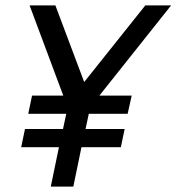

<svg xmlns="http://www.w3.org/2000/svg" viewBox="-20 -687 650 707"><path d="M72 -212H212L224 -268H84L98 -335H213L89 -667H184L290 -385L515 -667H610L346 -335H465L450 -268H307L295 -212H439L425 -145H280L250 0H167L197 -145H58Z"/></svg>

Font: Epunda Sans
Style: Italic
Weight: 400
Italic angle: -12.0243°
Designer: Simon Atzbach
Foundry: typofactur
Version: Version 2.204; ttfautohint (v1.8.4.7-5d5b)